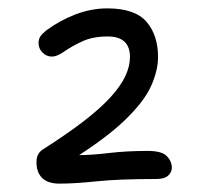

<svg xmlns="http://www.w3.org/2000/svg" viewBox="-20 -838 480 458"><path d="M122 -400Q94 -400 80.5 -413.5Q67 -427 67 -451Q67 -463 71.5 -470.5Q76 -478 83 -482Q141 -519 180.5 -549.5Q220 -580 244 -606.5Q268 -633 279 -656.5Q290 -680 290 -702Q290 -751 237 -751Q201 -751 175.5 -739Q150 -727 133 -715Q116 -703 104 -703Q91 -703 81.5 -712.5Q72 -722 72 -735Q72 -745 76.5 -751.5Q81 -758 91 -766Q124 -790 161 -804Q198 -818 236 -818Q302 -818 329.5 -786Q357 -754 357 -702Q357 -670 340.5 -633Q324 -596 278.5 -552Q233 -508 147 -454L131 -474Q141 -470 150 -469Q159 -468 169 -468Q198 -468 240 -473Q282 -478 332 -478Q365 -478 377 -466.5Q389 -455 390 -439Q390 -427 381 -419Q372 -411 353 -411Q263 -411 211 -405.5Q159 -400 122 -400Z"/></svg>

Font: Shantell Sans Light
Style: Regular
Weight: 300
Designer: Stephen Nixon, Anya Danilova, Shantell Martin
Foundry: Arrow Type
Version: Version 1.011;[c5ecc13dd]